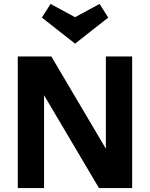

<svg xmlns="http://www.w3.org/2000/svg" viewBox="-20 -952 759 972"><path d="M70 -666H240L516 -199V-666H649V0H481L203 -470V0H70ZM192 -863 236 -932 360 -865 484 -932 528 -863 360 -731Z"/></svg>

Font: Secular One
Style: Regular
Weight: 400
Designer: Michal Sahar
Foundry: Hagilda
Version: Version 1.000